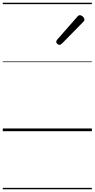

<svg xmlns="http://www.w3.org/2000/svg" viewBox="-20 -950 685 1390"><path d="M410 -625Q404 -625 395.5 -632Q387 -639 387 -646Q387 -650 388.5 -654Q390 -658 394 -663L538 -827Q543 -834 548 -837Q553 -840 558 -840Q565 -840 573 -835Q581 -830 586 -822.5Q591 -815 591 -808Q591 -803 589.5 -799.5Q588 -796 583 -792L428 -634Q418 -625 410 -625ZM0 410H645V420H0ZM0 -20H645V0H0ZM0 -505H645V-500H0ZM0 -930H645V-920H0Z"/></svg>

Font: Playwrite DE LA Guides
Style: Regular
Weight: 400
Designer: Veronika Burian, José Scaglione
Foundry: TypeTogether
Version: Version 1.003